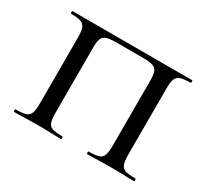

<svg xmlns="http://www.w3.org/2000/svg" viewBox="-103 -620 828 771"><g transform="rotate(30 311.5 -234.0)"><path d="M34 -12Q66 -12 80.5 -17Q95 -22 100.5 -36.5Q106 -51 106 -81V-387Q106 -417 100.5 -431Q95 -445 80.5 -450.5Q66 -456 35 -456Q32 -456 32 -462Q32 -468 35 -468H589Q591 -468 591 -462Q591 -456 589 -456Q557 -456 542 -450.5Q527 -445 521.5 -431Q516 -417 516 -387V-81Q516 -51 521.5 -36.5Q527 -22 542 -17Q557 -12 589 -12Q591 -12 591 -6Q591 0 589 0Q559 0 542 -1L481 -2L417 -1Q401 0 372 0Q370 0 370 -6Q370 -12 372 -12Q404 -12 418.5 -17Q433 -22 438.5 -36.5Q444 -51 444 -81V-385Q444 -411 438.5 -424Q433 -437 418 -442Q403 -447 372 -447H250Q219 -447 204.5 -442Q190 -437 184.5 -424Q179 -411 179 -385V-81Q179 -51 184 -36.5Q189 -22 203.5 -17Q218 -12 250 -12Q253 -12 253 -6Q253 0 250 0Q221 0 205 -1L142 -2L79 -1Q63 0 34 0Q31 0 31 -6Q31 -12 34 -12Z"/></g></svg>

Font: Cormorant SC Medium
Style: Regular
Weight: 500
Designer: Christian Thalmann (Catharsis Fonts)
Version: Version 3.000